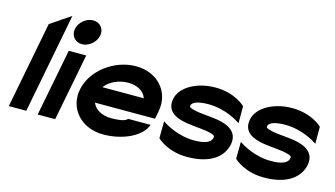

<svg xmlns="http://www.w3.org/2000/svg" viewBox="-79 -941 2130 1220"><g transform="rotate(15 985.5 -331.0)"><path d="M28 -8H143L270 -666L138 -577Z M307 -591C298 -545 329 -508 374 -508C419 -508 464 -545 473 -591C482 -637 451 -673 406 -673C361 -673 316 -637 307 -591ZM219 -4H334L420 -446H305Z M437 -226C412 -95 510 11 652 11C794 11 906 -54 929 -126H781C766 -104 708 -102 674 -102C616 -102 571 -128 554 -165L551 -171H946L956 -222C982 -355 887 -462 744 -462C602 -462 462 -357 437 -226ZM571 -278 576 -284C606 -321 663 -348 722 -348C781 -348 826 -323 841 -284L844 -278Z M1025 -323C1008 -236 1080 -207 1150 -196C1205 -187 1274 -186 1314 -173C1334 -167 1339 -163 1337 -151C1331 -119 1294 -102 1221 -102C1113 -102 1030 -154 1006 -170L1005 -59C1012 -51 1080 11 1205 11C1362 11 1438 -57 1454 -138C1467 -204 1428 -238 1381 -255C1317 -279 1219 -273 1163 -291C1143 -297 1139 -301 1141 -310C1145 -333 1184 -348 1251 -348C1359 -348 1442 -297 1466 -281V-392C1459 -400 1392 -462 1267 -462C1142 -462 1040 -401 1025 -323Z M1530 -323C1513 -236 1585 -207 1655 -196C1710 -187 1779 -186 1819 -173C1839 -167 1844 -163 1842 -151C1836 -119 1799 -102 1726 -102C1618 -102 1535 -154 1511 -170L1510 -59C1517 -51 1585 11 1710 11C1867 11 1943 -57 1959 -138C1972 -204 1933 -238 1886 -255C1822 -279 1724 -273 1668 -291C1648 -297 1644 -301 1646 -310C1650 -333 1689 -348 1756 -348C1864 -348 1947 -297 1971 -281V-392C1964 -400 1897 -462 1772 -462C1647 -462 1545 -401 1530 -323Z"/></g></svg>

Font: Charger EcoBold
Style: Obl
Weight: 1000
Designer: Jasper
Foundry: Cannot Into Space Fonts
Version: Version 1.1